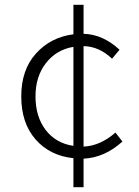

<svg xmlns="http://www.w3.org/2000/svg" viewBox="-20 -743 575 795"><path d="M284 -139V-549Q213 -537 170 -481.5Q127 -426 127 -344Q127 -260 169 -205Q211 -150 284 -139ZM458 -194 487 -157Q413 -90 326 -86V32H284V-88Q187 -98 127.5 -165.5Q68 -233 68 -344Q68 -454 129 -521.5Q190 -589 284 -601V-723H326V-603Q406 -601 475 -537L444 -500Q390 -551 326 -552V-136Q395 -139 458 -194Z"/></svg>

Font: Noto Sans Korean Light
Style: Regular
Weight: 300
Designer: Ryoko NISHIZUKA  (kana & ideographs); Paul D. Hunt (Latin, Greek & Cyrillic); Wenlong ZHANG  (bopomofo); Sandoll Communi
Foundry: Adobe Systems Incorporated
Version: Version 1.000;PS 1;hotconv 1.0.78;makeotf.lib2.5.61930